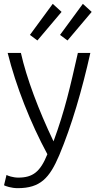

<svg xmlns="http://www.w3.org/2000/svg" viewBox="-20 -793 514 1001"><path d="M72 188C190 188 238 136 289 16C353 -136 408 -324 451 -517H386C346 -341 319 -219 259 -56C181 -219 118 -387 89 -517H20C63 -344 139 -152 227 11C190 103 151 133 75 133C48 133 19 123 14 119L1 173C8 177 39 188 72 188ZM332 -582 458 -731 412 -773 293 -611ZM136 -611 175 -582 301 -731 255 -773Z"/></svg>

Font: Repo Light
Style: Regular
Weight: 300
Designer: Stefan Peev
Foundry: Context Ltd
Version: Version 001.502